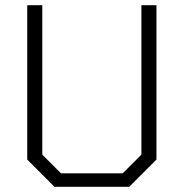

<svg xmlns="http://www.w3.org/2000/svg" viewBox="-20 -720 708 740"><path d="M85 -105V-700H143V-124L215 -52H453L525 -124V-700H583V-105L478 0H190Z"/></svg>

Font: Chakra Petch Light
Style: Regular
Weight: 300
Designer: Katatrad Aksorn Co.,Ltd.
Foundry: Cadson Demak Co.,Ltd.
Version: Version 1.000; ttfautohint (v1.6)